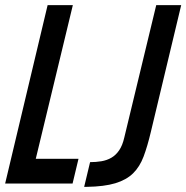

<svg xmlns="http://www.w3.org/2000/svg" viewBox="-65 -713 724 746"><path d="M262 13 285 -83Q308 -83 329 -86.5Q350 -90 367.5 -100Q385 -110 398 -129Q411 -148 418 -179L542 -693H639L521 -200Q508 -145 493 -105Q478 -65 452 -39.5Q426 -14 383 -1Q340 12 272 13ZM-45 0 120 -693H218L74 -96H240L217 0Z"/></svg>

Font: Ubuntu Sans Mono
Style: Bold Italic
Weight: 700
Italic angle: -13.5°
Monospace: yes
Designer: Dalton Maag Ltd
Foundry: Dalton Maag Ltd
Version: Version 1.006